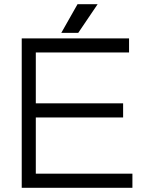

<svg xmlns="http://www.w3.org/2000/svg" viewBox="-20 -899 707 919"><path d="M354.5 -741.7H273.4L351.1 -878.9H447.3ZM569.3 -336.9H151.4V-67.9H613.8V0H84V-715.3H597.7V-647.9H151.4V-404.3H569.3Z"/></svg>

Font: AnjaliOldLipi
Style: Regular
Weight: 400
Designer: Kevin & Siji
Foundry: Core : Kevin & Siji
Modification : Hiran Venugopalan
Opentype mlm2 support: Rajeesh Nambiar
New Feature Table : Santhosh
Version: Version 7.1.0+20221109